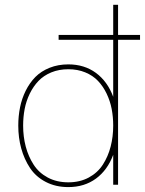

<svg xmlns="http://www.w3.org/2000/svg" viewBox="-20 -760 596 790"><path d="M556.2 -616.2V-596.2H465.8V0H445.8V-123Q422.4 -60.1 374.8 -25.1Q327.1 9.8 261.2 9.8Q209 9.8 168.2 -11.5Q127.4 -32.7 103.5 -68.8Q79.6 -105 67.4 -149.2Q55.2 -193.4 55.2 -243.2Q55.2 -282.2 62.5 -318.4Q69.8 -354.5 85.9 -387Q102.1 -419.4 125.7 -443.4Q149.4 -467.3 184.3 -481.2Q219.2 -495.1 261.2 -495.1Q327.1 -495.1 374.8 -460Q422.4 -424.8 445.8 -361.8V-596.2H221.2V-616.2H445.8V-740.2H465.8V-616.2ZM445.8 -243.2Q445.8 -278.8 439.5 -311.8Q433.1 -344.7 418.7 -374.8Q404.3 -404.8 383.3 -427Q362.3 -449.2 330.8 -462.2Q299.3 -475.1 261.2 -475.1Q222.7 -475.1 191.2 -462.2Q159.7 -449.2 138.4 -427Q117.2 -404.8 102.5 -374.8Q87.9 -344.7 81.5 -311.8Q75.2 -278.8 75.2 -243.2Q75.2 -197.8 85.9 -157Q96.7 -116.2 118.2 -82.8Q139.6 -49.3 176.5 -29.5Q213.4 -9.8 261.2 -9.8Q308.6 -9.8 345.2 -29.5Q381.8 -49.3 403.3 -82.8Q424.8 -116.2 435.3 -157Q445.8 -197.8 445.8 -243.2Z"/></svg>

Font: Genome Thin
Style: Regular
Weight: 250
Designer: Alfredo Marco Pradil
Version: Version 1.001